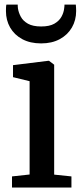

<svg xmlns="http://www.w3.org/2000/svg" viewBox="-20 -836 362 856"><path d="M33.5 0V-49.5L112 -58V-474L38 -492V-545.5L195.5 -565H198.5L221.5 -547.5V-57.5L298.5 -49.5V0ZM163.5 -642.5Q114.5 -642.5 79.2 -661.5Q44 -680.5 25.2 -713.2Q6.5 -746 6.5 -786.5Q6.5 -793.5 6.8 -801.8Q7 -810 8.5 -815.5H59Q59 -812.5 59.2 -808Q59.5 -803.5 60 -798.5Q63 -779.5 73 -761Q83 -742.5 104.8 -730.2Q126.5 -718 163.5 -718Q200.5 -718 222 -730.2Q243.5 -742.5 253.8 -761Q264 -779.5 266 -798Q267 -803.5 267.2 -808Q267.5 -812.5 267.5 -815.5H318Q318.5 -810 319 -802Q319.5 -794 319.5 -787Q319.5 -746 300.5 -713.2Q281.5 -680.5 246.5 -661.5Q211.5 -642.5 163.5 -642.5Z"/></svg>

Font: Merriweather 24pt Medium
Style: Regular
Weight: 500
Designer: Eben Sorkin
Foundry: Eben Sorkin
Version: Version 2.100